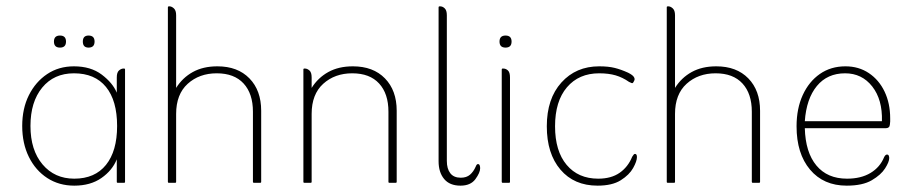

<svg xmlns="http://www.w3.org/2000/svg" viewBox="-20 -576 2871 605"><path d="M150 -445Q150 -464 169 -464Q188 -464 188 -445Q188 -426 169 -426Q150 -426 150 -445ZM241 -445Q241 -464 259 -464Q278 -464 278 -445Q278 -426 259 -426Q241 -426 241 -445ZM348 -284V-332Q348 -348 355 -354Q362 -360 369 -360H371Q374 -360 374 -357V-3Q374 0 371 0H351Q348 0 348 -3V-74Q334 -39 299.5 -15Q265 9 214 9Q166 9 129 -15Q92 -39 71 -81.5Q50 -124 50 -179Q50 -234 71 -276Q92 -318 128.5 -342.5Q165 -367 213 -367Q266 -367 300.5 -341Q335 -315 348 -284ZM214 -13Q279 -13 314 -56.5Q349 -100 349 -179Q349 -259 314 -302Q279 -345 213 -345Q150 -345 113 -300Q76 -255 76 -179Q76 -103 114 -58Q152 -13 214 -13Z M535 -528V-299Q555 -331 587.5 -349Q620 -367 665 -367Q729 -367 766 -329Q803 -291 803 -227V-3Q803 0 800 0H780Q777 0 777 -3V-224Q777 -281 747.5 -313Q718 -345 663 -345Q608 -345 571.5 -312Q535 -279 535 -217V-3Q535 0 532 0H512Q509 0 509 -3V-553Q509 -556 512 -556H514Q521 -556 528 -549.5Q535 -543 535 -528Z M962 -332V-299Q982 -331 1014.5 -349Q1047 -367 1092 -367Q1156 -367 1193 -329Q1230 -291 1230 -227V-3Q1230 0 1227 0H1207Q1204 0 1204 -3V-224Q1204 -281 1174.5 -313Q1145 -345 1090 -345Q1035 -345 998.5 -312Q962 -279 962 -217V-3Q962 0 959 0H939Q936 0 936 -3V-357Q936 -360 939 -360H941Q948 -360 955 -354Q962 -348 962 -332Z M1431 9Q1397 9 1379.5 -12Q1362 -33 1362 -68V-553Q1362 -556 1365 -556H1367Q1375 -556 1381.5 -549.5Q1388 -543 1388 -528V-69Q1388 -44 1399 -30Q1410 -16 1432 -16Q1450 -16 1461 -25.5Q1472 -35 1479 -51Q1482 -59 1486 -59Q1490 -59 1491.5 -55Q1493 -51 1493 -46Q1493 -32 1478 -11.5Q1463 9 1431 9Z M1554 -445Q1554 -464 1573 -464Q1592 -464 1592 -445Q1592 -426 1573 -426Q1554 -426 1554 -445ZM1561 -3V-357Q1561 -360 1564 -360H1566Q1574 -360 1580.5 -354Q1587 -348 1587 -332V-3Q1587 0 1584 0H1564Q1561 0 1561 -3Z M1863 9Q1789 9 1746 -41.5Q1703 -92 1703 -178Q1703 -265 1749 -316Q1795 -367 1868 -367Q1897 -367 1917 -362Q1937 -357 1959 -347Q1973 -340 1977 -334Q1981 -328 1979 -323L1977 -319Q1975 -314 1972 -314Q1970 -314 1967.5 -315.5Q1965 -317 1962 -318Q1942 -332 1920 -338.5Q1898 -345 1868 -345Q1804 -345 1766.5 -301Q1729 -257 1729 -178Q1729 -100 1765.5 -56.5Q1802 -13 1865 -13Q1906 -13 1932.5 -31.5Q1959 -50 1972 -82Q1975 -86 1976.5 -88.5Q1978 -91 1981 -91Q1987 -91 1987 -81Q1987 -68 1975 -46.5Q1963 -25 1936 -8Q1909 9 1863 9Z M2107 -528V-299Q2127 -331 2159.5 -349Q2192 -367 2237 -367Q2301 -367 2338 -329Q2375 -291 2375 -227V-3Q2375 0 2372 0H2352Q2349 0 2349 -3V-224Q2349 -281 2319.5 -313Q2290 -345 2235 -345Q2180 -345 2143.5 -312Q2107 -279 2107 -217V-3Q2107 0 2104 0H2084Q2081 0 2081 -3V-553Q2081 -556 2084 -556H2086Q2093 -556 2100 -549.5Q2107 -543 2107 -528Z M2771 -172H2516Q2518 -96 2552.5 -54.5Q2587 -13 2649 -13Q2693 -13 2723 -31Q2753 -49 2766 -81Q2770 -89 2775 -89Q2779 -89 2780.5 -85.5Q2782 -82 2782 -78Q2782 -66 2769 -45.5Q2756 -25 2727 -8Q2698 9 2648 9Q2575 9 2532.5 -41.5Q2490 -92 2490 -178Q2490 -234 2509.5 -276.5Q2529 -319 2563.5 -343Q2598 -367 2644 -367Q2686 -367 2718 -345.5Q2750 -324 2767.5 -287Q2785 -250 2785 -203Q2785 -196 2785 -193Q2785 -190 2784 -183Q2783 -172 2771 -172ZM2516 -194H2759Q2761 -262 2728.5 -303.5Q2696 -345 2643 -345Q2587 -345 2554 -305Q2521 -265 2516 -194Z"/></svg>

Font: Zain ExtraLight
Style: Regular
Weight: 200
Designer: Zain,Boutros
Foundry: Mobile Telecommunications Company (Zain), 2024
Version: Version 1.51; ttfautohint (v1.8.4)